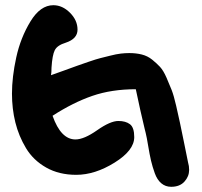

<svg xmlns="http://www.w3.org/2000/svg" viewBox="-20 -638 778 738"><path d="M178 -378Q178 -358 176 -349Q185 -352 225 -366.5Q265 -381 276 -385Q287 -389 319 -400Q351 -411 365.5 -414.5Q380 -418 403.5 -424Q427 -430 444 -432Q461 -434 477 -434Q503 -434 525 -428.5Q547 -423 564.5 -409Q582 -395 595 -381Q608 -367 620 -339.5Q632 -312 640 -291.5Q648 -271 657 -232Q666 -193 671.5 -167Q677 -141 687 -92Q697 -43 703 -13Q707 0 707 15Q707 40 689 60Q671 80 638 80Q616 80 600 66.5Q584 53 575 28Q566 3 560.5 -20.5Q555 -44 549.5 -77.5Q544 -111 540 -127L536 -143Q520 -209 502 -295Q409 -295 335 -269.5Q261 -244 182 -193Q214 -102 270 -102Q303 -102 353.5 -137.5Q404 -173 435 -173Q463 -173 479.5 -160.5Q496 -148 496 -111Q496 -60 420.5 -13Q345 34 273 34Q207 34 157.5 6Q108 -22 80 -68.5Q52 -115 39 -167.5Q26 -220 26 -278Q26 -342 42.5 -417.5Q59 -493 97 -555.5Q135 -618 185 -618Q220 -618 249 -589Q278 -560 278 -524Q278 -489 233 -474Q200 -464 190.5 -445Q181 -426 178 -378Z"/></svg>

Font: Because We Learn
Style: Regular
Weight: 400
Designer: Liz Wetzel, Aaron Williamson, Russ McMullin
Foundry: Red Hat
Version: Version 1.000